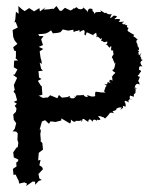

<svg xmlns="http://www.w3.org/2000/svg" viewBox="-20 -609 519 639"><path d="M225 -580 215 -574 196 -583 185 -573H179L168 -589L158 -579L154 -580L142 -578L125 -577L132 -585L113 -571L111 -582L93 -571L91 -573L77 -582C72 -579 67 -575 62 -572L52 -579L41 -589L42 -563L33 -570L31 -545L28 -534L32 -536L41 -513L40 -518L22 -509L24 -486L29 -474L38 -463L24 -452L27 -441L33 -439V-422L32 -415L40 -408L27 -407L26 -385L38 -378C35 -372 32 -367 29 -361L23 -360L37 -350C33 -342 30 -334 26 -326L29 -310L25 -304L31 -297L37 -275L26 -270L36 -264L29 -257L35 -248L33 -237L24 -228L26 -210L34 -199L29 -180L22 -172L34 -171L39 -165L38 -143L41 -134L39 -119L35 -118L24 -102L26 -85L41 -78L40 -72L34 -68L35 -55L23 -47L25 -27L32 -28L39 -13L42 -8L44 2L61 -2L70 2L67 10L89 -5L97 -4V6L109 -7L119 -10L111 -15L108 -30L123 -46L120 -53L111 -59L115 -77L107 -75L109 -100L111 -102L123 -111L121 -133L114 -140L116 -141L114 -164L115 -166L116 -178H112L120 -206L111 -201L130 -209L143 -197L148 -205L159 -204L164 -203L184 -208V-215C194 -209 203 -204 213 -198L216 -203V-211C232 -196 229 -209 238 -207C235 -208 240 -203 256 -211C249 -200 247 -204 253 -210C258 -218 261 -210 274 -203C273 -208 277 -220 289 -203C287 -207 292 -216 302 -207C304 -214 308 -209 308 -209C317 -211 316 -212 306 -222C322 -225 319 -213 330 -223C318 -232 323 -216 330 -215C344 -227 333 -224 334 -220C346 -227 341 -239 359 -232C353 -244 350 -245 351 -239C372 -240 368 -250 365 -244C363 -240 367 -254 386 -251C376 -242 383 -243 390 -251C389 -260 385 -257 398 -254C400 -271 390 -269 397 -274C395 -273 398 -275 413 -266C402 -269 409 -285 419 -277C414 -276 409 -283 413 -291C413 -291 427 -286 426 -288C422 -302 435 -292 430 -309C423 -303 437 -300 429 -319C434 -314 438 -313 429 -312C426 -324 436 -336 444 -327C446 -340 432 -345 435 -331C439 -337 448 -354 444 -355C442 -349 436 -364 435 -355C446 -360 449 -377 445 -367C449 -368 453 -375 443 -376C442 -388 444 -390 454 -388C438 -406 457 -407 454 -410C438 -416 454 -412 449 -412C454 -420 440 -418 451 -433C438 -421 444 -422 440 -438C441 -433 447 -438 437 -443C447 -440 442 -453 438 -455C433 -449 444 -454 433 -470C436 -456 430 -479 440 -479C437 -472 436 -485 420 -489C419 -473 418 -482 427 -493C425 -493 413 -502 412 -499C423 -490 404 -507 421 -496C407 -506 400 -503 408 -516C407 -516 399 -518 404 -525C391 -526 398 -526 398 -531C394 -523 378 -532 393 -536C389 -539 379 -533 375 -538C385 -543 379 -548 363 -545C359 -550 356 -540 370 -554C368 -555 360 -559 357 -556C347 -546 343 -546 352 -562C336 -559 334 -567 333 -567C323 -563 322 -555 333 -562C332 -563 326 -568 313 -575C319 -566 319 -571 296 -568C310 -563 306 -575 293 -563C293 -576 287 -565 288 -578C277 -585 271 -576 272 -567C271 -576 258 -580 256 -588C261 -583 255 -579 249 -578C239 -580 244 -577 235 -585C226 -582 232 -578 224 -583ZM215 -283 211 -290 205 -286 186 -284 176 -293 171 -282 147 -292 138 -283V-285L123 -283L108 -291H112L121 -294L119 -322L116 -324L106 -340L118 -346L110 -351L108 -372L123 -374L117 -380L112 -401L119 -396L118 -407L115 -417L112 -438L124 -446L109 -453L123 -459L117 -478L125 -489H111L107 -495L130 -497L140 -501L150 -508L156 -498L174 -500L181 -502L184 -505L189 -511L207 -507L223 -510C227 -512 219 -497 233 -506C242 -505 229 -504 244 -509C249 -494 239 -504 259 -509C267 -501 255 -496 265 -491C269 -503 268 -501 268 -501C274 -502 289 -489 291 -494C292 -487 284 -492 300 -500C303 -487 304 -479 299 -489C304 -485 303 -491 315 -479C325 -488 315 -474 317 -473C328 -471 322 -466 337 -471C337 -471 340 -459 327 -462C342 -461 336 -455 346 -450C347 -460 350 -450 351 -456C349 -440 349 -450 351 -440C358 -447 346 -446 357 -439C354 -429 365 -424 360 -431C348 -416 353 -413 356 -415C357 -405 355 -406 356 -411C362 -400 361 -391 365 -402C362 -393 362 -377 354 -376C349 -386 354 -369 364 -368C358 -361 366 -366 359 -362C349 -352 358 -352 355 -353C348 -360 355 -356 354 -340C346 -350 337 -336 352 -331C342 -334 336 -340 337 -329C337 -329 336 -327 327 -330C338 -320 336 -326 331 -319C328 -306 323 -306 331 -301C312 -300 309 -308 320 -299C309 -305 304 -302 299 -304C295 -301 296 -288 299 -288C302 -290 297 -292 294 -288C277 -286 276 -294 269 -291C280 -284 259 -284 257 -296C262 -286 265 -295 248 -292H235C229 -279 224 -291 230 -287C233 -283 216 -276 207 -289Z"/></svg>

Font: Charger Distortion
Style: 1
Weight: 400
Designer: Jasper
Foundry: Cannot Into Space Fonts
Version: Version 0.98